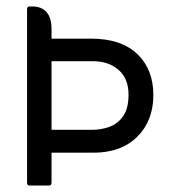

<svg xmlns="http://www.w3.org/2000/svg" viewBox="-20 -576 529 596"><path d="M140 -102V-9Q140 0 132 0H72Q64 0 64 -9V-547Q64 -556 72 -556H79Q140 -556 140 -485V-456H263Q356 -456 406 -408.5Q456 -361 456 -281Q456 -201 406 -151.5Q356 -102 270 -102ZM140 -173H266Q293 -173 319 -182Q345 -191 362 -215Q379 -239 379 -282Q379 -332 348 -359Q317 -386 269 -386H140Z"/></svg>

Font: Zain
Style: Regular
Weight: 400
Designer: Zain,Boutros
Foundry: Mobile Telecommunications Company (Zain), 2024
Version: Version 1.51; ttfautohint (v1.8.4)